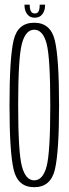

<svg xmlns="http://www.w3.org/2000/svg" viewBox="-20 -774 288 798"><path d="M122 4Q190.5 4 208 -68.8Q225.5 -141.5 225.5 -337Q225.5 -532 208 -605.8Q190.5 -679.5 122 -679.5Q53.5 -679.5 36.5 -606.2Q19.5 -533 19.5 -337Q19.5 -141.5 36.8 -68.8Q54 4 122 4ZM122 -24.5Q86.5 -24.5 71 -82.8Q55.5 -141 55.5 -337Q55.5 -534 71 -592.2Q86.5 -650.5 122 -650.5Q158.5 -650.5 173.8 -592.2Q189 -534 189 -337Q189 -141 173.8 -82.8Q158.5 -24.5 122 -24.5ZM124 -700.5Q139.5 -700.5 149 -708Q158.5 -715.5 163 -727.5Q167.5 -739.5 167.5 -754.5H145Q145 -742 143 -733.8Q141 -725.5 136.5 -721.8Q132 -718 124 -718Q117 -718 112.5 -722Q108 -726 105.8 -733.8Q103.5 -741.5 103.5 -754.5H81.5Q81.5 -739.5 86.2 -727.5Q91 -715.5 100 -708Q109 -700.5 124 -700.5Z"/></svg>

Font: Anybody ExtraCondensed ExtraLight
Style: Regular
Weight: 250
Width: 2
Version: Version 1.113;gftools[0.9.25]